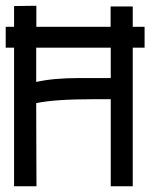

<svg xmlns="http://www.w3.org/2000/svg" viewBox="-20 -653 558 673"><path d="M29.3 -559.1V-631.8L107.4 -632.8V-559.1H367.7Q367.7 -559.1 367.7 -630.4H445.3V-559.1H486.8V-485.8H445.3V0H368.2V-305.2Q368.2 -305.2 305.2 -305.2Q171.4 -305.2 106.9 -291.5Q106.9 -197.8 107.4 -116Q107.9 -34.2 107.9 0H29.3V-485.8H0V-559.1ZM368.2 -485.8H106.9V-365.7Q167 -379.4 256.8 -379.4H368.2Z"/></svg>

Font: Fantasque Sans Mono
Style: Regular
Weight: 400
Monospace: yes
Designer: Jany Belluz
Version: Version 1.8.0 ; ttfautohint (v1.8.2)